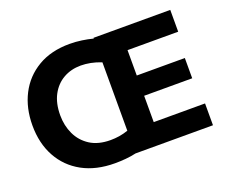

<svg xmlns="http://www.w3.org/2000/svg" viewBox="-120 -914 1310 1113"><g transform="rotate(-20 535.0 -358.0)"><path d="M413.5 13Q297 13 212.8 -33.2Q128.5 -79.5 83 -162.8Q37.5 -246 37.5 -356Q37.5 -463.5 80.5 -547.2Q123.5 -631 205 -679.2Q286.5 -727.5 401 -727.5Q438.5 -727.5 475 -722.2Q511.5 -717 544 -708.5V-713H1017.5V-578.5H705V-422H1001.5V-297H705V-134.5H1021.5V0H544Q513 7 479.8 10Q446.5 13 413.5 13ZM209 -356.5Q209 -293 234 -239.8Q259 -186.5 309.2 -154.2Q359.5 -122 435 -122Q462 -122 489.2 -126.2Q516.5 -130.5 544 -140V-562Q510 -575.5 478.8 -581.5Q447.5 -587.5 419 -587.5Q359 -587.5 311.5 -560.5Q264 -533.5 236.5 -482Q209 -430.5 209 -356.5Z"/></g></svg>

Font: Commissioner
Style: Bold
Weight: 700
Designer: Kostas Bartsokas
Foundry: Kostas Bartsokas
Version: Version 1.000; ttfautohint (v1.8.3)